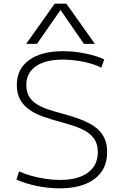

<svg xmlns="http://www.w3.org/2000/svg" viewBox="-20 -1020 676 1050"><path d="M306 10Q243 10 179 -3.5Q115 -17 70 -38L84 -83Q114 -69 151.5 -58.5Q189 -48 229.5 -42Q270 -36 308 -36Q407 -36 461 -76Q515 -116 515 -188Q515 -229 498 -256Q481 -283 451.5 -301Q422 -319 383.5 -331.5Q345 -344 301 -356Q257 -368 215.5 -382.5Q174 -397 142 -419Q110 -441 91 -474Q72 -507 72 -555Q72 -643 139 -691.5Q206 -740 324 -740Q385 -740 446.5 -727.5Q508 -715 550 -695L534 -650Q495 -670 437.5 -682Q380 -694 324 -694Q228 -694 176 -657.5Q124 -621 124 -555Q124 -517 139.5 -491.5Q155 -466 183 -449Q211 -432 248 -420Q285 -408 327 -397Q374 -384 416.5 -368.5Q459 -353 493 -330.5Q527 -308 546.5 -273.5Q566 -239 566 -188Q566 -94 497.5 -42Q429 10 306 10ZM123 -780 279 -1000H343L499 -780H439L312 -964H310L182 -780Z"/></svg>

Font: M PLUS 2 Light
Style: Regular
Weight: 300
Designer: Coji Morishita
Foundry: UNDERFOREST DESIGN
Version: Version 1.001